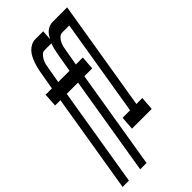

<svg xmlns="http://www.w3.org/2000/svg" viewBox="-290 -807 1072 1072"><g transform="rotate(-45 246.0 -271.0)"><path d="M-8 193 89 -395H47L52 -475H102L120 -580Q123 -597 127 -613.5Q131 -630 136.5 -645.5Q142 -661 150 -677Q158 -693 170 -706Q182 -719 198 -727Q214 -735 230 -735H293L289 -678Q296 -690 303.5 -700.5Q311 -711 321.5 -719Q332 -727 344.5 -731Q357 -735 369 -735H482L374 -80H421L415 0H259L265 -80H324L419 -655H363Q350 -655 339 -644.5Q328 -634 321.5 -620.5Q315 -607 312 -594Q309 -581 307 -567L291 -475H346L340 -395H278L181 193H131L228 -395H139L42 193ZM241 -475 259 -580Q262 -599 266.5 -618Q271 -637 278 -655H224Q211 -655 200.5 -644.5Q190 -634 183 -620.5Q176 -607 173 -594Q170 -581 168 -567L152 -475Z"/></g></svg>

Font: Iosevka SS18 Medium
Style: Italic
Weight: 500
Italic angle: -9°
Monospace: yes
Designer: Belleve Invis
Foundry: Belleve Invis
Version: Version 25.1.1; ttfautohint (v1.8.4)